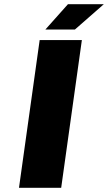

<svg xmlns="http://www.w3.org/2000/svg" viewBox="-20 -890 512 910"><path d="M168 -700H368L270 0H70ZM195 -750 302 -870H472L335 -750Z"/></svg>

Font: Fivo Sans Modern Heavy
Style: Regular
Weight: 900
Designer: Alexander Slobzheninov
Foundry: Alexander Slobzheninov
Version: 1.0